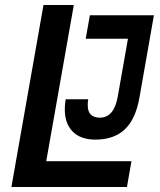

<svg xmlns="http://www.w3.org/2000/svg" viewBox="-20 -746 640 766"><path d="M238.5 -309.5Q238.5 -330.5 242 -350H332Q330 -338.5 330 -327Q330 -300 343 -288.2Q356 -276.5 378 -276.5Q434.5 -276.5 449.5 -359L490.5 -591.5H322L338.5 -685H594L536.5 -357.5Q521 -269.5 477.2 -229.2Q433.5 -189 361 -189Q301.5 -189 270 -221Q238.5 -253 238.5 -309.5ZM153.5 -726H274.5L164.5 -103H504.5L486.5 0H25.5Z"/></svg>

Font: JuliaMono SemiBoldItalic
Style: Regular
Weight: 600
Italic angle: -9°
Monospace: yes
Designer: cormullion
Foundry: corm
Version: Version 0.049; ttfautohint (v1.8.4)